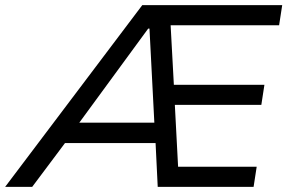

<svg xmlns="http://www.w3.org/2000/svg" viewBox="-65 -725 1123 745"><path d="M-45 0 487 -705H1030L1018 -627H560L595 -665L611 -370L567 -396H961L949 -318H570L612 -345L628 -41L590 -78H931L919 0H547L537 -204L562 -170H165L212 -203L60 0ZM510 -614 228 -229 210 -249H553L535 -227L515 -614Z"/></svg>

Font: Nunito Sans 7pt
Style: Italic
Weight: 400
Italic angle: -9°
Designer: Vernon Adams
Foundry: Vernon Adams
Version: Version 3.101;gftools[0.9.27]